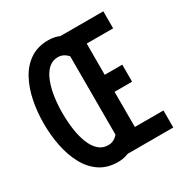

<svg xmlns="http://www.w3.org/2000/svg" viewBox="-167 -846 951 991"><g transform="rotate(-30 308.0 -350.5)"><path d="M255 12Q192 12 147.2 -18.2Q102.5 -48.5 74.8 -100.2Q47 -152 34 -216.8Q21 -281.5 21 -351.5Q21 -420.5 34 -485.2Q47 -550 74.8 -601.2Q102.5 -652.5 147.2 -682.8Q192 -713 255 -713Q280.5 -713 302.5 -706.8Q324.5 -700.5 342 -688L330 -562.5Q315.5 -585 297 -598.8Q278.5 -612.5 255 -612.5Q221.5 -612.5 198 -590.2Q174.5 -568 159.8 -530.2Q145 -492.5 138.2 -446.2Q131.5 -400 131.5 -351.5Q131.5 -299.5 138.2 -252Q145 -204.5 159.8 -167.8Q174.5 -131 198 -109.8Q221.5 -88.5 255 -88.5Q279 -88.5 298 -103Q317 -117.5 331.5 -142.5L343 -13Q324 -1 302.2 5.5Q280.5 12 255 12ZM313 0V-700H577V-598.5H419.5V-412.5H524V-311H419.5V-101.5H590V0Z"/></g></svg>

Font: Overpass Mono SemiBold
Style: Regular
Weight: 600
Monospace: yes
Designer: Delve Withrington, Dave Bailey
Foundry: Delve Fonts LLC
Version: Version 4.000